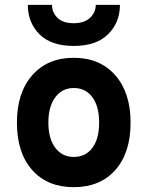

<svg xmlns="http://www.w3.org/2000/svg" viewBox="-20 -762 610 794"><path d="M285 -572Q191 -572 143 -620.5Q95 -669 95 -742H195Q195 -711 217.5 -688.5Q240 -666 285 -666Q329 -666 352.5 -688.5Q376 -711 376 -742H476Q476 -669 427 -620.5Q378 -572 285 -572ZM50 -255Q50 -379 113.5 -451Q177 -523 285 -523Q393 -523 456.5 -451Q520 -379 520 -255Q520 -130 457 -59Q394 12 285 12Q176 12 113 -59Q50 -130 50 -255ZM285 -113Q334 -113 362 -150.5Q390 -188 390 -255Q390 -322 362 -360Q334 -398 285 -398Q237 -398 208.5 -359.5Q180 -321 180 -255Q180 -189 208.5 -151Q237 -113 285 -113Z"/></svg>

Font: ReCut ExtraBold
Style: Regular
Weight: 800
Designer: Giant Group (for alternate capitals set)
Version: Version 2.002;FEAKit 1.0